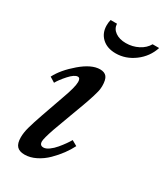

<svg xmlns="http://www.w3.org/2000/svg" viewBox="-196 -855 811 945"><g transform="rotate(30 209.5 -383.0)"><path d="M85.9 -202.1 130.9 -330.1Q157.2 -401.9 157.2 -431.2Q157.2 -454.1 143.1 -454.1Q124.5 -454.1 96.4 -422.9Q68.4 -391.6 56.2 -369.1L26.9 -387.2Q52.7 -438 112.5 -489Q172.4 -540 220.2 -540Q246.1 -540 258.1 -524.9Q270 -509.8 270 -473.1Q270 -464.8 268.8 -455.6Q267.6 -446.3 263.9 -433.1Q260.3 -419.9 257.3 -409.9Q254.4 -399.9 247.6 -380.1Q240.7 -360.4 236.6 -348.9Q232.4 -337.4 222.4 -310.5Q212.4 -283.7 207 -269L169.9 -168Q148.9 -106.9 148.9 -89.8Q148.9 -66.9 169.9 -66.9Q183.6 -66.9 200.7 -79.1Q217.8 -91.3 232.9 -109.4Q248 -127.4 259 -143.1Q270 -158.7 276.9 -170.9L307.1 -153.8Q293.9 -127.4 274.2 -100.6Q254.4 -73.7 228.5 -48.1Q202.6 -22.5 170.4 -6.3Q138.2 9.8 106.9 9.8Q77.1 9.8 63 -5.6Q48.8 -21 48.8 -55.2Q48.8 -81.5 57.4 -113Q65.9 -144.5 85.9 -202.1ZM381.8 -775.9H418.9Q400.4 -718.8 351.6 -682.4Q302.7 -646 246.1 -646Q197.3 -646 168.2 -673.1Q139.2 -700.2 139.2 -744.1Q139.2 -760.7 143.1 -775.9H179.2Q180.7 -748 204.1 -731.4Q227.5 -714.8 264.2 -714.8Q301.8 -714.8 334 -731.4Q366.2 -748 381.8 -775.9Z"/></g></svg>

Font: Libre Baskerville
Style: Italic
Weight: 400
Designer: Pablo Impallari, Rodrigo Fuenzalida
Foundry: Pablo Impallari, Rodrigo Fuenzalida
Version: Version 1.000